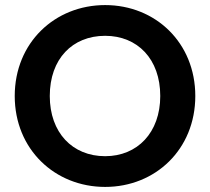

<svg xmlns="http://www.w3.org/2000/svg" viewBox="-20 -729 826 756"><path d="M394 7C592 7 749 -141 749 -351C749 -561 592 -709 394 -709C196 -709 38 -561 38 -351C38 -141 196 7 394 7ZM394 -114C265 -114 176 -207 176 -351C176 -497 265 -588 394 -588C521 -588 611 -497 611 -351C611 -207 521 -114 394 -114Z"/></svg>

Font: Arvore Sans SemiBold
Style: Regular
Weight: 600
Designer: Jonny Pinhorn (Latin) Dan Schunck (customization for Arvore)
Version: Version 1.000;Glyphs 3.3 (3305)